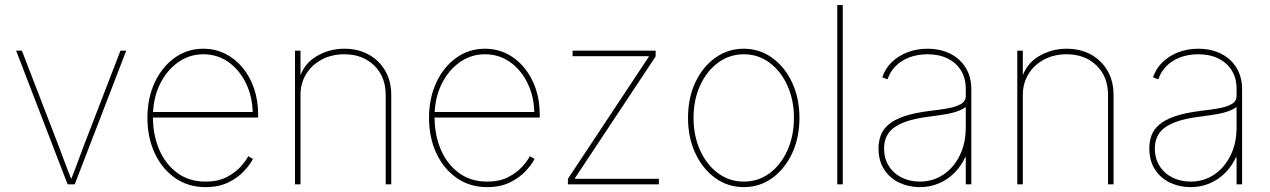

<svg xmlns="http://www.w3.org/2000/svg" viewBox="-20 -748 5153 779"><path d="M254.4 0 45.4 -542.5H68.8L214.8 -164.1Q229 -127 242.9 -89.4Q256.8 -51.8 272 -14.6H266.1Q281.2 -51.8 294.9 -89.4Q308.6 -127 322.8 -164.1L468.8 -542.5H492.2L283.2 0Z M814 11.2Q743.7 11.2 690.4 -25.9Q637.2 -63 607.7 -126.7Q578.1 -190.4 578.1 -270Q578.1 -349.6 607.7 -413.1Q637.2 -476.6 688.5 -513.4Q739.7 -550.3 804.7 -550.3Q852.5 -550.3 893.1 -530.3Q933.6 -510.3 963.9 -473.9Q994.1 -437.5 1010.7 -389.2Q1027.3 -340.8 1027.3 -283.2V-271H589.8V-293.5H1014.6L1005.4 -284.2Q1005.4 -352.1 979.2 -407.5Q953.1 -462.9 908 -495.4Q862.8 -527.8 804.7 -527.8Q748 -527.8 701.7 -494.6Q655.3 -461.4 627.9 -404.5Q600.6 -347.7 600.6 -275.4V-272.5Q600.6 -200.7 625.7 -141.6Q650.9 -82.5 698.7 -46.9Q746.6 -11.2 814 -11.2Q864.3 -11.2 898.9 -29.1Q933.6 -46.9 955.6 -71Q977.5 -95.2 987.3 -114.3L1006.3 -103Q994.1 -79.6 969.2 -53Q944.3 -26.4 905.8 -7.6Q867.2 11.2 814 11.2Z M1199.2 -362.8V0H1176.8V-542.5H1199.2V-425.3H1193.4Q1210.9 -487.8 1262.9 -519Q1314.9 -550.3 1377 -550.3Q1433.1 -550.3 1475.8 -526.6Q1518.6 -502.9 1543 -460.9Q1567.4 -418.9 1567.4 -362.8V0H1544.9V-362.8Q1544.9 -437 1498 -482.4Q1451.2 -527.8 1377 -527.8Q1326.2 -527.8 1285.9 -506.6Q1245.6 -485.4 1222.4 -448Q1199.2 -410.6 1199.2 -362.8Z M1956.5 11.2Q1886.2 11.2 1833 -25.9Q1779.8 -63 1750.2 -126.7Q1720.7 -190.4 1720.7 -270Q1720.7 -349.6 1750.2 -413.1Q1779.8 -476.6 1831.1 -513.4Q1882.3 -550.3 1947.3 -550.3Q1995.1 -550.3 2035.6 -530.3Q2076.2 -510.3 2106.4 -473.9Q2136.7 -437.5 2153.3 -389.2Q2169.9 -340.8 2169.9 -283.2V-271H1732.4V-293.5H2157.2L2147.9 -284.2Q2147.9 -352.1 2121.8 -407.5Q2095.7 -462.9 2050.5 -495.4Q2005.4 -527.8 1947.3 -527.8Q1890.6 -527.8 1844.2 -494.6Q1797.9 -461.4 1770.5 -404.5Q1743.2 -347.7 1743.2 -275.4V-272.5Q1743.2 -200.7 1768.3 -141.6Q1793.5 -82.5 1841.3 -46.9Q1889.2 -11.2 1956.5 -11.2Q2006.8 -11.2 2041.5 -29.1Q2076.2 -46.9 2098.1 -71Q2120.1 -95.2 2129.9 -114.3L2148.9 -103Q2136.7 -79.6 2111.8 -53Q2086.9 -26.4 2048.3 -7.6Q2009.8 11.2 1956.5 11.2Z M2284.2 0V-22.5L2612.3 -517.6V-520H2303.2V-542.5H2640.1V-519L2312.5 -24.9V-22.5H2653.3V0Z M2998 11.2Q2933.1 11.2 2881.8 -25.9Q2830.6 -63 2801 -126.5Q2771.5 -189.9 2771.5 -270Q2771.5 -350.1 2801 -413.3Q2830.6 -476.6 2881.8 -513.4Q2933.1 -550.3 2998 -550.3Q3062 -550.3 3113 -513.4Q3164.1 -476.6 3193.8 -413.1Q3223.6 -349.6 3223.6 -270Q3223.6 -189.9 3194.1 -126.5Q3164.6 -63 3113.5 -25.9Q3062.5 11.2 2998 11.2ZM2998 -11.2Q3056.2 -11.2 3102.1 -44.9Q3147.9 -78.6 3174.6 -137.5Q3201.2 -196.3 3201.2 -270Q3201.2 -343.3 3174.3 -401.9Q3147.5 -460.4 3101.6 -494.1Q3055.7 -527.8 2998 -527.8Q2939.9 -527.8 2893.8 -493.9Q2847.7 -460 2820.8 -401.6Q2793.9 -343.3 2793.9 -270Q2793.9 -196.3 2820.8 -137.5Q2847.7 -78.6 2893.8 -44.9Q2939.9 -11.2 2998 -11.2Z M3399.4 -727.5V0H3377V-727.5Z M3711.9 11.2Q3667 11.2 3628.7 -6.8Q3590.3 -24.9 3567.4 -60.3Q3544.4 -95.7 3544.4 -146Q3544.4 -174.3 3553.5 -198.7Q3562.5 -223.1 3585.2 -242.7Q3607.9 -262.2 3648.2 -276.1Q3688.5 -290 3751 -297.9Q3790 -302.2 3823.7 -308.1Q3857.4 -314 3877.9 -325.4Q3898.4 -336.9 3898.4 -357.9V-388.2Q3898.4 -430.7 3879.2 -461.9Q3859.9 -493.2 3825 -510.5Q3790 -527.8 3743.2 -527.8Q3703.6 -527.8 3670.7 -515.6Q3637.7 -503.4 3614.7 -480.7Q3591.8 -458 3581.1 -426.3L3559.6 -434.1Q3571.3 -469.7 3597.9 -495.6Q3624.5 -521.5 3661.9 -535.9Q3699.2 -550.3 3743.2 -550.3Q3784.2 -550.3 3817.1 -538.1Q3850.1 -525.9 3873.3 -503.9Q3896.5 -481.9 3908.7 -452.4Q3920.9 -422.9 3920.9 -388.2V0H3898.4V-109.9H3896Q3879.4 -73.7 3852.1 -46.4Q3824.7 -19 3789.1 -3.9Q3753.4 11.2 3711.9 11.2ZM3711.9 -11.2Q3764.2 -11.2 3806.2 -38.6Q3848.1 -65.9 3873.3 -115.7Q3898.4 -165.5 3898.4 -231.4V-314Q3888.2 -306.2 3874.3 -300.3Q3860.4 -294.4 3843 -290Q3825.7 -285.6 3804.4 -282.5Q3783.2 -279.3 3758.8 -275.9Q3686 -267.6 3644 -250.2Q3602.1 -232.9 3584.5 -207Q3566.9 -181.2 3566.9 -146Q3566.9 -105.5 3585.9 -75Q3605 -44.4 3638.2 -27.8Q3671.4 -11.2 3711.9 -11.2Z M4129.9 -362.8V0H4107.4V-542.5H4129.9V-425.3H4124Q4141.6 -487.8 4193.6 -519Q4245.6 -550.3 4307.6 -550.3Q4363.8 -550.3 4406.5 -526.6Q4449.2 -502.9 4473.6 -460.9Q4498 -418.9 4498 -362.8V0H4475.6V-362.8Q4475.6 -437 4428.7 -482.4Q4381.8 -527.8 4307.6 -527.8Q4256.8 -527.8 4216.6 -506.6Q4176.3 -485.4 4153.1 -448Q4129.9 -410.6 4129.9 -362.8Z M4810.5 11.2Q4765.6 11.2 4727.3 -6.8Q4689 -24.9 4666 -60.3Q4643.1 -95.7 4643.1 -146Q4643.1 -174.3 4652.1 -198.7Q4661.1 -223.1 4683.8 -242.7Q4706.5 -262.2 4746.8 -276.1Q4787.1 -290 4849.6 -297.9Q4888.7 -302.2 4922.4 -308.1Q4956.1 -314 4976.6 -325.4Q4997.1 -336.9 4997.1 -357.9V-388.2Q4997.1 -430.7 4977.8 -461.9Q4958.5 -493.2 4923.6 -510.5Q4888.7 -527.8 4841.8 -527.8Q4802.2 -527.8 4769.3 -515.6Q4736.3 -503.4 4713.4 -480.7Q4690.4 -458 4679.7 -426.3L4658.2 -434.1Q4669.9 -469.7 4696.5 -495.6Q4723.1 -521.5 4760.5 -535.9Q4797.9 -550.3 4841.8 -550.3Q4882.8 -550.3 4915.8 -538.1Q4948.7 -525.9 4971.9 -503.9Q4995.1 -481.9 5007.3 -452.4Q5019.5 -422.9 5019.5 -388.2V0H4997.1V-109.9H4994.6Q4978 -73.7 4950.7 -46.4Q4923.3 -19 4887.7 -3.9Q4852.1 11.2 4810.5 11.2ZM4810.5 -11.2Q4862.8 -11.2 4904.8 -38.6Q4946.8 -65.9 4971.9 -115.7Q4997.1 -165.5 4997.1 -231.4V-314Q4986.8 -306.2 4972.9 -300.3Q4959 -294.4 4941.7 -290Q4924.3 -285.6 4903.1 -282.5Q4881.8 -279.3 4857.4 -275.9Q4784.7 -267.6 4742.7 -250.2Q4700.7 -232.9 4683.1 -207Q4665.5 -181.2 4665.5 -146Q4665.5 -105.5 4684.6 -75Q4703.6 -44.4 4736.8 -27.8Q4770 -11.2 4810.5 -11.2Z"/></svg>

Font: Inter 16pt Thin
Style: Regular
Weight: 250
Version: Version 4.001;git-66647c0bb